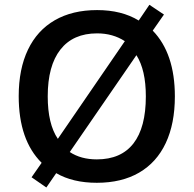

<svg xmlns="http://www.w3.org/2000/svg" viewBox="-20 -768 825 817"><path d="M114.3 -13.7 157.2 -75.2Q59.6 -171.9 59.6 -358.9Q59.6 -474.1 98.9 -556.4Q138.2 -638.7 213.1 -681.9Q288.1 -725.1 393.1 -725.1Q497.6 -725.1 570.3 -680.7L615.7 -747.6L677.7 -706.1L629.9 -637.7Q724.1 -540.5 724.1 -357.9Q724.1 -241.7 685.3 -159.2Q646.5 -76.7 572 -33.4Q497.6 9.8 392.1 9.8Q289.6 9.8 219.2 -31.2L177.2 29.8ZM393.1 -626Q291 -626 237.1 -557.1Q183.1 -488.3 183.1 -357.9Q183.1 -240.7 226.1 -177.2L511.2 -592.8Q460.4 -626 393.1 -626ZM600.6 -357.9Q600.6 -470.2 560.5 -533.2L276.9 -121.1Q324.2 -89.8 392.1 -89.8Q495.1 -89.8 547.9 -157.7Q600.6 -225.6 600.6 -357.9Z"/></svg>

Font: Viking Open Sans Light
Style: Bold
Weight: 600
Foundry: Ascender Corporation
Version: Version 2.001